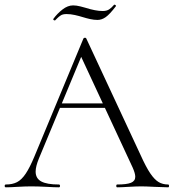

<svg xmlns="http://www.w3.org/2000/svg" viewBox="-23 -799 741 819"><path d="M227 -358H433L440 -339H212ZM694 0Q676 0 636 -2Q598 -4 580 -4Q559 -4 525 -2Q493 0 477 0Q473 0 473 -6Q473 -12 477 -12Q518 -12 536 -19.5Q554 -27 554 -45Q554 -59 543 -84L317 -570L336 -587L143 -123Q129 -89 129 -67Q129 -38 153 -25Q177 -12 228 -12Q233 -12 233 -6Q233 0 228 0Q210 0 176 -2Q138 -4 110 -4Q85 -4 51 -2Q21 0 2 0Q-3 0 -3 -6Q-3 -12 2 -12Q30 -12 49.5 -22Q69 -32 86.5 -58Q104 -84 124 -132L333 -635Q335 -638 339.5 -638Q344 -638 345 -635L577 -137Q600 -86 618 -59.5Q636 -33 653.5 -22.5Q671 -12 694 -12Q698 -12 698 -6Q698 0 694 0ZM464 -779H465Q468 -779 470.5 -776.5Q473 -774 471 -772Q445 -738 428 -726Q411 -714 393 -714Q378 -714 362 -717.5Q346 -721 330 -726Q314 -731 296 -735Q278 -739 261 -739Q245 -739 236.5 -733.5Q228 -728 221.5 -721.5Q215 -715 212 -712H210Q207 -712 205 -714.5Q203 -717 205 -719Q221 -741 243.5 -758.5Q266 -776 289 -776Q303 -776 320.5 -771.5Q338 -767 341 -766Q385 -752 415 -752Q432 -752 442.5 -759Q453 -766 464 -779Z"/></svg>

Font: Cormorant Unicase Light
Style: Regular
Weight: 300
Designer: Christian Thalmann (Catharsis Fonts)
Foundry: Catharsis Fonts
Version: Version 4.000